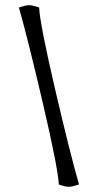

<svg xmlns="http://www.w3.org/2000/svg" viewBox="-20 -634 378 741"><path d="M207 78Q204 16 146.5 -231Q89 -478 53 -605Q80 -614 91 -614Q106 -614 131 -605Q134 -542 192 -292.5Q250 -43 285 78Q258 87 246 87Q232 87 207 78Z"/></svg>

Font: Mirza
Style: Regular
Weight: 400
Designer: Arabic design by Kourosh Beigpour, Latin design by Eduardo Tunni, engineering by Lasse Fister
Version: Version 1.000